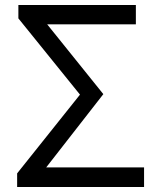

<svg xmlns="http://www.w3.org/2000/svg" viewBox="-20 -753 641 773"><path d="M49 0H560V-79H166L396 -374L170 -655H527V-733H54V-679L302 -372L49 -55Z"/></svg>

Font: Kinto Sans
Style: Regular
Weight: 400
Designer: Authors: Ryoko NISHIZUKA  (kana & ideographs); Paul D. Hunt (Latin, Greek & Cyrillic); Wenlong ZHANG  (bopomofo); Sandol
Foundry: Adobe Systems Incorporated, ookami Inc.
Version: Version 0.001